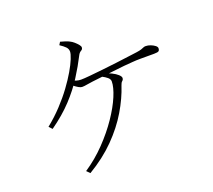

<svg xmlns="http://www.w3.org/2000/svg" viewBox="-131 -941 1263 1139"><g transform="rotate(-20 500.0 -371.0)"><path d="M235 6Q307 -42 366.5 -104Q426 -166 469.5 -230Q513 -294 536.5 -350Q560 -406 560 -442Q560 -456 546.5 -467.5Q533 -479 513 -489L527 -501Q555 -496 577.5 -485Q600 -474 613.5 -461.5Q627 -449 627 -440Q627 -429 619 -422.5Q611 -416 606 -400Q582 -326 536.5 -249.5Q491 -173 421.5 -102.5Q352 -32 255 26ZM115 -317Q166 -358 209 -404Q252 -450 285 -495Q318 -540 341 -579.5Q364 -619 376 -649Q388 -679 388 -693Q388 -710 376 -722.5Q364 -735 341 -750L352 -768Q368 -764 383 -759Q398 -754 407 -749Q420 -743 432.5 -732Q445 -721 453.5 -710.5Q462 -700 462 -693Q462 -681 451 -675Q440 -669 433 -656Q401 -593 362 -532Q323 -471 268.5 -412.5Q214 -354 134 -297ZM384 -471Q375 -471 362 -478.5Q349 -486 336 -496.5Q323 -507 313 -516L327 -533Q352 -522 365 -518Q378 -514 393 -514Q411 -514 448 -517.5Q485 -521 531 -526Q577 -531 622 -536.5Q667 -542 703.5 -547Q740 -552 757 -554Q778 -557 788.5 -560.5Q799 -564 805 -567Q811 -570 820 -570Q835 -570 850.5 -564Q866 -558 877 -549.5Q888 -541 888 -532Q888 -521 882 -515.5Q876 -510 852 -510Q839 -510 815.5 -510Q792 -510 765.5 -510Q739 -510 716 -508Q694 -507 660 -503.5Q626 -500 587.5 -495.5Q549 -491 513.5 -487Q478 -483 453 -480Q434 -478 416 -474.5Q398 -471 384 -471Z"/></g></svg>

Font: Noto Serif SC ExtraLight ExtraLight
Style: Regular
Weight: 250
Version: Version 2.002-H1;hotconv 1.1.0;makeotfexe 2.6.0